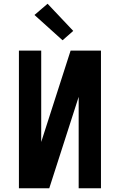

<svg xmlns="http://www.w3.org/2000/svg" viewBox="-20 -1005 640 1025"><path d="M81 0V-735H200V-247L357 -735H519V0H400V-488L243 0ZM314 -790 164 -925 234 -985 371 -840Z"/></svg>

Font: Iosevka Book
Style: Bold
Weight: 700
Designer: Belleve Invis
Foundry: Belleve Invis
Version: Version 28.0.7; ttfautohint (v1.8.3)